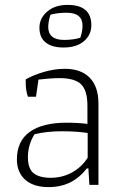

<svg xmlns="http://www.w3.org/2000/svg" viewBox="-20 -755 499 784"><path d="M141 -642Q141 -680 172.5 -707.5Q204 -735 256 -735Q353 -735 353 -652Q353 -613 323 -587Q293 -561 239 -561Q192 -561 166.5 -581.5Q141 -602 141 -642ZM308 -601Q317 -627 317 -650Q317 -703 252 -703Q215 -703 186 -695Q177 -668 177 -644Q177 -619 193 -605.5Q209 -592 241 -592Q280 -592 308 -601ZM49 -104Q49 -179 101.5 -216.5Q154 -254 251 -254Q299 -254 337 -249V-322Q337 -386 311 -411Q285 -436 223 -436Q189 -436 137 -430L127 -360H94Q85 -386 85 -417V-431Q117 -449 160 -461.5Q203 -474 245 -474Q311 -474 346.5 -437.5Q382 -401 382 -332V0H345L341 -67H334Q276 9 179 9Q116 9 82.5 -21.5Q49 -52 49 -104ZM338 -111V-212Q293 -219 233 -219Q171 -219 121 -207Q94 -164 94 -113Q94 -66 117.5 -47.5Q141 -29 187 -29Q234 -29 273.5 -50.5Q313 -72 338 -111Z"/></svg>

Font: Athiti Light
Style: Regular
Weight: 300
Designer: CadsonDemak Team
Foundry: CadsonDemak
Version: Version 1.033